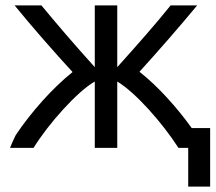

<svg xmlns="http://www.w3.org/2000/svg" viewBox="-20 -542 799 709"><path d="M610 -522C558 -457 492 -382 413 -294V-522H330V-294C246 -387 186 -458 133 -522H34C94 -448 185 -344 248 -276C174 -217 94 -127 38 -43C30 -27 23 -11 17 4H104C158 -84 265 -204 330 -241V4H413V-241C481 -200 579 -89 639 4H675V147H756V-69H688C636 -142 563 -224 495 -277C558 -346 647 -448 708 -522Z"/></svg>

Font: Repo
Style: Regular
Weight: 400
Designer: Stefan Peev
Foundry: Context Ltd
Version: Version 0.000